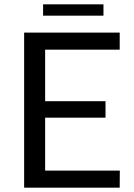

<svg xmlns="http://www.w3.org/2000/svg" viewBox="-20 -867 618 887"><path d="M533.5 -79H188.5V-323.5H467.5V-399.5H188.5V-637.5H533V-716.5H91.5V0H533ZM179 -847V-794.5H458V-847Z"/></svg>

Font: LatoLatin
Style: Regular
Weight: 400
Designer: Lukasz Dziedzic with Adam Twardoch and Botio Nikoltchev
Foundry: tyPoland Lukasz Dziedzic
Version: Version 2.015; 2015-08-06; http://www.latofonts.com/